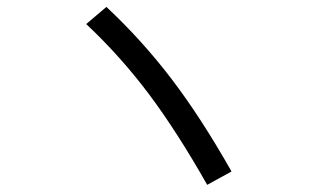

<svg xmlns="http://www.w3.org/2000/svg" viewBox="-20 -633 904 547"><path d="M225.6 -564.5 283.2 -613.3Q385.3 -517.6 469 -407.7Q552.7 -297.9 639.6 -144.5L570.3 -106.4Q483.9 -258.8 403.8 -365.5Q323.7 -472.2 225.6 -564.5Z"/></svg>

Font: Pretendard GOV
Style: Regular
Weight: 400
Designer: Base glyphs from Inter by Rasmus Andersson; Hangeul glyphs from Noto Sans CJK(Source Han Sans) by Jang Soo-young and Kan
Foundry: Kil Hyung-jin
Version: Version 1.309